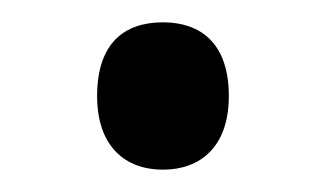

<svg xmlns="http://www.w3.org/2000/svg" viewBox="-20 -140 293 172"><path d="M67 -54C67 -9 92 12 126 12C159 12 185 -8 185 -54C185 -102 159 -120 126 -120C91 -120 67 -101 67 -54Z"/></svg>

Font: Noto Sans Lao SemiCondensed
Style: Regular
Weight: 400
Width: 4
Designer: Monotype Design Team
Foundry: Monotype Imaging Inc.
Version: Version 2.003